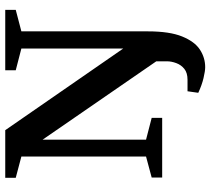

<svg xmlns="http://www.w3.org/2000/svg" viewBox="-56 -598 821 750"><g transform="rotate(-90 355.0 -222.5)"><path d="M468 168Q453 168 425.5 161.5Q398 155 368 141L374 99H419Q446 99 461.5 86.5Q477 74 484 55Q491 36 491 19V-23L185 -467V-63L270 -41V0H37V-41L119 -63V-550L36 -572V-613H222L541 -152V-550L456 -572V-613H692V-572L608 -550V-56Q608 29 588 78Q568 127 536.5 147.5Q505 168 468 168Z"/></g></svg>

Font: Manuale SemiBold
Style: Regular
Weight: 600
Version: Version 1.002